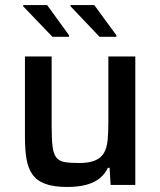

<svg xmlns="http://www.w3.org/2000/svg" viewBox="-20 -734 636 762"><path d="M246 8Q193 8 159.5 -4.5Q126 -17 108.5 -42Q91 -67 85 -104Q79 -141 79 -191V-510H185V-233Q185 -183 188.5 -153.5Q192 -124 203 -109.5Q214 -95 235.5 -91Q257 -87 293 -87Q333 -87 357 -97Q381 -107 392.5 -127Q404 -147 407 -177Q410 -207 410 -247V-510H517V0H419L415 -68H408Q397 -44 376.5 -27Q356 -10 324 -1Q292 8 246 8ZM442 -588H375L260 -709V-714H354L442 -594ZM254 -588H188L72 -709V-714H167L254 -594Z"/></svg>

Font: Saira Thin Medium
Style: Regular
Weight: 500
Version: Version 1.101